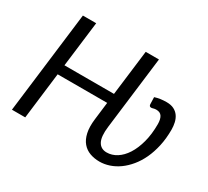

<svg xmlns="http://www.w3.org/2000/svg" viewBox="-142 -941 1271 1175"><g transform="rotate(30 493.0 -354.0)"><path d="M611 -203.5Q602 -131 620.5 -97Q639 -63 680.5 -63Q717.5 -63 751 -84.2Q784.5 -105.5 810 -145.2Q835.5 -185 850.8 -241.8Q866 -298.5 866 -369Q866 -404 854 -423Q842 -442 814 -442Q803 -442 794.2 -439.2Q785.5 -436.5 780 -436.5Q765.5 -436.5 765 -453L763.5 -501.5Q783.5 -508 803.8 -510.8Q824 -513.5 845.5 -513.5Q877 -513.5 898 -502.8Q919 -492 931.8 -473.8Q944.5 -455.5 950 -431.8Q955.5 -408 955.5 -382Q955.5 -320 943.8 -266.8Q932 -213.5 911.8 -170.2Q891.5 -127 864 -93.8Q836.5 -60.5 805 -38Q773.5 -15.5 739 -4Q704.5 7.5 670.5 7.5Q633.5 7.5 602.2 -4Q571 -15.5 549.8 -40.5Q528.5 -65.5 519.5 -105.8Q510.5 -146 517.5 -203.5L532.5 -327.5H182.5L142.5 0H48.5L136.5 -716H230.5L191 -396H541L580.5 -716H674Z"/></g></svg>

Font: Lato
Style: Italic
Weight: 400
Italic angle: -7°
Designer: Lukasz Dziedzic
Foundry: tyPoland Lukasz Dziedzic
Version: Version 2.007; 2014-02-27